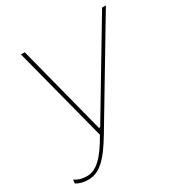

<svg xmlns="http://www.w3.org/2000/svg" viewBox="-176 -645 917 965"><g transform="rotate(-30 282.5 -162.5)"><path d="M61 195C123 195 172 152 240 38L574 -520H552L243 -4H236L103 -520H81L223 28C163 134 117 176 64 176C35 176 12 169 -6 156L-9 177C8 188 32 195 61 195Z"/></g></svg>

Font: Fixel Display Thin
Style: Italic
Weight: 100
Italic angle: -10°
Designer: AlfaBravo + MacPaw
Foundry: Kyrylo Tkachov, Marchela Mozhyna, Serhii Makarenko, Maria Weinstein, Zakhar Kryvoshyya
Version: Version 1.210;Glyphs 3.2 (3217)